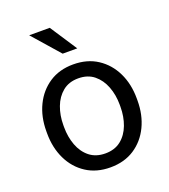

<svg xmlns="http://www.w3.org/2000/svg" viewBox="-138 -850 847 960"><g transform="rotate(-20 285.0 -370.0)"><path d="M44.9 -258.3V-269.5Q44.9 -346.2 74.2 -406.7Q103.5 -467.3 157.2 -502.7Q210.9 -538.1 284.7 -538.1Q359.4 -538.1 413.3 -502.7Q467.3 -467.3 496.6 -406.7Q525.9 -346.2 525.9 -269.5V-258.3Q525.9 -182.1 496.6 -121.3Q467.3 -60.5 413.6 -25.4Q359.9 9.8 285.6 9.8Q211.4 9.8 157.5 -25.4Q103.5 -60.5 74.2 -121.3Q44.9 -182.1 44.9 -258.3ZM135.3 -269.5V-258.3Q135.3 -206.1 151.9 -161.9Q168.5 -117.7 201.9 -91.1Q235.4 -64.5 285.6 -64.5Q335.4 -64.5 368.7 -91.1Q401.9 -117.7 418.5 -161.9Q435.1 -206.1 435.1 -258.3V-269.5Q435.1 -321.3 418.2 -365.5Q401.4 -409.7 368.2 -436.8Q335 -463.9 284.7 -463.9Q234.9 -463.9 201.7 -436.8Q168.5 -409.7 151.9 -365.5Q135.3 -321.3 135.3 -269.5ZM237.8 -750 332 -606.4H254.4L128.4 -750Z"/></g></svg>

Font: Vazirmatn RD UI
Style: Regular
Weight: 400
Designer: Saber Rastikerdar
Foundry: Saber Rastikerdar
Version: Version 33.003